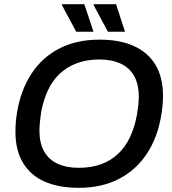

<svg xmlns="http://www.w3.org/2000/svg" viewBox="-20 -888 825 920"><path d="M357 12Q261 12 193.5 -18Q126 -48 90 -108Q54 -168 54 -256Q54 -281 56 -304.5Q58 -328 62 -351Q80 -458 131.5 -536Q183 -614 265 -656Q347 -698 457 -698Q553 -698 620.5 -668Q688 -638 724.5 -578Q761 -518 761 -430Q761 -407 759 -384Q757 -361 753 -338Q736 -231 684 -152Q632 -73 549.5 -30.5Q467 12 357 12ZM357 -84Q417 -84 464 -101Q511 -118 546 -151Q581 -184 603 -231Q625 -278 636 -337Q638 -352 640 -364.5Q642 -377 643 -387Q644 -397 644.5 -406.5Q645 -416 645 -425Q645 -484 623 -523.5Q601 -563 558.5 -583Q516 -603 456 -603Q397 -603 349.5 -585.5Q302 -568 267 -535.5Q232 -503 210 -456Q188 -409 177 -350Q175 -335 173.5 -322.5Q172 -310 171 -299.5Q170 -289 169.5 -280Q169 -271 169 -262Q169 -203 191 -163.5Q213 -124 255 -104Q297 -84 357 -84ZM345 -736 276 -865 278 -868H384L428 -736ZM497 -736 428 -865 430 -868H536L579 -736Z"/></svg>

Font: Archivo SemiBold Medium
Style: Italic
Weight: 500
Italic angle: -10°
Version: Version 2.001